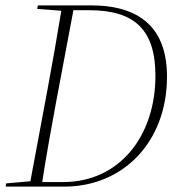

<svg xmlns="http://www.w3.org/2000/svg" viewBox="-20 -694 662 714"><path d="M118 -661 208 -654C192 -557 175 -459 157 -363L93 -20L3 -12L1 0H219C437 0 601 -165 601 -409C601 -585 506 -674 318 -674H121ZM188 -311 253 -656H312C481 -656 558 -583 558 -412C558 -189 425 -17 215 -17H137C152 -115 170 -213 188 -311Z"/></svg>

Font: Source Serif 4 Display Light
Style: Italic
Weight: 300
Italic angle: -12°
Designer: Frank Grießhammer
Foundry: Adobe Systems Incorporated
Version: Version 4.004;hotconv 1.0.117;makeotfexe 2.5.65602